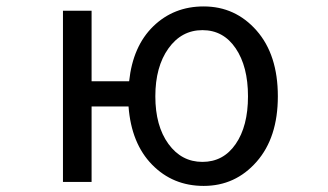

<svg xmlns="http://www.w3.org/2000/svg" viewBox="-20 -577 1040 609"><path d="M514.2 -120.6Q555.7 -63.5 622.1 -63.5Q688.5 -63.5 727.5 -120.1Q766.6 -176.8 766.6 -271.5Q766.6 -366.2 727.5 -423.8Q688.5 -481.4 622.1 -481.4Q555.7 -481.4 514.2 -423.3Q472.7 -365.2 472.7 -271.5Q472.7 -177.7 514.2 -120.6ZM270.5 -319.3H389.6Q401.4 -430.7 466.3 -493.7Q531.2 -556.6 626 -556.6Q726.6 -556.6 793.9 -480Q861.3 -403.3 861.3 -271.5Q861.3 -140.6 793.9 -64Q726.6 12.7 626 12.7Q528.3 12.7 462.4 -54.7Q396.5 -122.1 387.7 -239.3H270.5V0H179.7V-543H270.5Z"/></svg>

Font: GenEi Gothic M Regular
Style: Regular
Weight: 400
Designer: o_tamon (Modified); [Source Han Sans]
Ryoko NISHIZUKA  (kana & ideographs); Paul D. Hunt (Latin, Greek & Cyrillic); Wenl
Version: Version 1.1a;Original Version 1.004